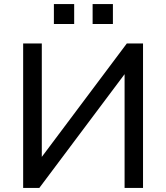

<svg xmlns="http://www.w3.org/2000/svg" viewBox="-20 -917 812 937"><path d="M93 0V-705H184V-134H171L599 -705H678V0H588V-571H600L172 0ZM432 -800V-897H531V-800ZM243 -800V-897H342V-800Z"/></svg>

Font: Nunito Sans 10pt Medium
Style: Regular
Weight: 500
Designer: Vernon Adams
Foundry: Vernon Adams
Version: Version 3.101;gftools[0.9.27]